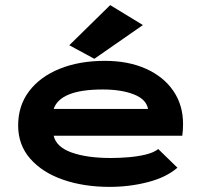

<svg xmlns="http://www.w3.org/2000/svg" viewBox="-20 -720 790 751"><path d="M409 11Q308 11 227 -17Q146 -45 98.5 -99Q51 -153 51 -229Q51 -307 94 -363.5Q137 -420 213.5 -451Q290 -482 390 -482Q482 -482 551 -451Q620 -420 658 -364.5Q696 -309 696 -235Q696 -210 693 -189H190Q200 -145 260 -123.5Q320 -102 414 -102Q447 -102 483 -105Q519 -108 550 -115.5Q581 -123 599 -137L674 -64Q630 -26 558 -7.5Q486 11 409 11ZM190 -294H559Q552 -332 503 -351Q454 -370 382 -370Q216 -370 190 -294ZM349 -490 251 -543 411 -700 539 -622Z"/></svg>

Font: Inconsolata ExtraExpanded Black
Style: Regular
Weight: 900
Width: 8
Monospace: yes
Designer: Raph Levien, Cyreal, Brenton Simpson
Foundry: Raph Levien, Cyreal, Google
Version: Version 3.001; ttfautohint (v1.8.2.53-6de2)